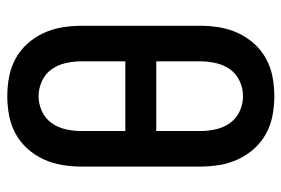

<svg xmlns="http://www.w3.org/2000/svg" viewBox="-146 -638 791 540"><g transform="rotate(90 250.0 -367.5)"><path d="M250 8Q223 8 196 3Q169 -2 145 -15Q121 -28 102.5 -48.5Q84 -69 72.5 -94Q61 -119 56.5 -146Q52 -173 52 -200V-535Q52 -562 56.5 -589Q61 -616 72.5 -641Q84 -666 102.5 -686.5Q121 -707 145 -720Q169 -733 196 -738Q223 -743 250 -743Q277 -743 304 -738Q331 -733 355 -720Q379 -707 397.5 -686.5Q416 -666 427.5 -641Q439 -616 443.5 -589Q448 -562 448 -535V-200Q448 -173 443.5 -146Q439 -119 427.5 -94Q416 -69 397.5 -48.5Q379 -28 355 -15Q331 -2 304 3Q277 8 250 8ZM348 -411V-535Q348 -557 343 -579Q338 -601 325.5 -618.5Q313 -636 292.5 -645.5Q272 -655 250 -655Q228 -655 207.5 -645.5Q187 -636 174.5 -618.5Q162 -601 157 -579Q152 -557 152 -535V-411ZM250 -80Q272 -80 292.5 -89.5Q313 -99 325.5 -116.5Q338 -134 343 -156Q348 -178 348 -200V-324H152V-200Q152 -178 157 -156Q162 -134 174.5 -116.5Q187 -99 207.5 -89.5Q228 -80 250 -80Z"/></g></svg>

Font: Iosevka Semibold
Style: Regular
Weight: 600
Monospace: yes
Designer: Belleve Invis
Foundry: Belleve Invis
Version: Version 33.2.3; ttfautohint (v1.8.4)